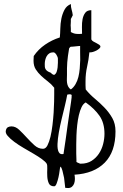

<svg xmlns="http://www.w3.org/2000/svg" viewBox="-20 -949 621 970"><path d="M285.2 -107.4Q283.2 -103.5 281.2 -86.9Q279.3 -70.3 275.4 -53.2Q271.5 -36.1 266.1 -22Q260.7 -7.8 253.9 -7.8Q233.4 -7.8 226.6 -22.9Q219.7 -38.1 218.8 -58.1Q217.8 -78.1 218.8 -96.7Q219.7 -115.2 215.8 -122.1Q210 -131.8 191.9 -145Q173.8 -158.2 149.4 -172.4Q125 -186.5 99.1 -201.7Q73.2 -216.8 52.2 -232.4Q31.2 -248 18.6 -262.7Q5.9 -277.3 9.8 -291Q12.7 -302.7 20.5 -306.6Q28.3 -310.5 38.1 -310.5Q58.6 -310.5 77.1 -293Q95.7 -275.4 115.2 -253.9Q134.8 -232.4 154.3 -214.8Q173.8 -197.3 197.3 -197.3Q210.9 -197.3 219.7 -214.4Q228.5 -231.4 234.9 -257.8Q241.2 -284.2 245.1 -316.9Q249 -349.6 251 -379.9Q252.9 -410.2 253.4 -435.5Q253.9 -460.9 253.9 -472.7Q253.9 -474.6 253.9 -479.5Q253.9 -484.4 253.9 -489.7Q253.9 -495.1 253.9 -500Q253.9 -504.9 253.9 -505.9Q240.2 -523.4 221.7 -537.6Q203.1 -551.8 187.5 -566.4Q171.9 -581.1 160.6 -598.6Q149.4 -616.2 149.4 -642.6Q149.4 -645.5 149.9 -654.3Q150.4 -663.1 150.4 -666Q173.8 -700.2 208 -723.6Q242.2 -747.1 282.2 -759.8Q284.2 -779.3 284.7 -804.7Q285.2 -830.1 290 -854.5Q294.9 -878.9 305.7 -899.4Q316.4 -919.9 337.9 -928.7Q337.9 -913.1 341.8 -900.4Q345.7 -887.7 347.7 -872.1Q347.7 -871.1 345.7 -868.2Q343.8 -865.2 342.8 -862.3Q341.8 -859.4 339.8 -856.4L337.9 -853.5Q337.9 -852.5 337.9 -848.6Q337.9 -844.7 337.9 -839.4Q337.9 -834 337.4 -828.6Q336.9 -823.2 336.9 -820.3Q336.9 -818.4 337.4 -814Q337.9 -809.6 337.9 -804.2Q337.9 -798.8 337.9 -793.9Q337.9 -789.1 337.9 -787.1Q350.6 -780.3 358.9 -778.8Q367.2 -777.3 379.9 -777.3Q381.8 -777.3 387.7 -777.8Q393.6 -778.3 394.5 -778.3Q394.5 -792 394 -812.5Q393.6 -833 397 -851.6Q400.4 -870.1 410.2 -883.8Q419.9 -897.5 441.4 -897.5V-750Q444.3 -743.2 451.7 -739.3Q459 -735.4 466.8 -731.4Q474.6 -727.5 481 -723.1Q487.3 -718.8 487.3 -712.9Q487.3 -709 481.4 -703.6Q475.6 -698.2 467.3 -693.8Q459 -689.5 449.2 -686.5Q439.5 -683.6 431.6 -684.6Q427.7 -645.5 419.9 -611.3Q412.1 -577.1 412.1 -539.1Q412.1 -537.1 412.1 -530.8Q412.1 -524.4 412.1 -518.1Q412.1 -511.7 412.6 -505.9Q413.1 -500 413.1 -497.1Q433.6 -471.7 459.5 -450.2Q485.4 -428.7 508.3 -404.8Q531.2 -380.9 547.4 -352.5Q563.5 -324.2 563.5 -285.2Q563.5 -182.6 509.3 -127.4Q455.1 -72.3 356.4 -66.4Q358.4 -56.6 358.4 -44.9Q358.4 -33.2 355 -22.9Q351.6 -12.7 343.8 -5.9Q335.9 1 324.2 1Q322.3 1 316.9 0.5Q311.5 0 309.6 0Q306.6 -27.3 303.7 -50.8Q299.8 -70.3 295.4 -86.9Q291 -103.5 285.2 -107.4ZM366.2 -130.9Q368.2 -128.9 375.5 -126Q382.8 -123 384.8 -122.1H388.7Q419.9 -122.1 442.4 -136.2Q464.8 -150.4 479.5 -172.4Q494.1 -194.3 501 -221.2Q507.8 -248 507.8 -273.4Q507.8 -328.1 482.4 -364.3Q457 -400.4 413.1 -431.6Q400.4 -424.8 392.1 -407.7Q383.8 -390.6 378.4 -367.2Q373 -343.8 370.1 -317.4Q367.2 -291 366.2 -265.6Q365.2 -240.2 365.2 -218.8Q365.2 -197.3 365.2 -183.6Q365.2 -180.7 365.2 -173.3Q365.2 -166 365.7 -157.2Q366.2 -148.4 366.2 -141.1Q366.2 -133.8 366.2 -130.9ZM341.8 -465.8Q343.8 -468.8 340.3 -470.7Q336.9 -472.7 332 -472.7Q327.1 -472.7 322.8 -471.7Q318.4 -470.7 319.3 -468.8Q315.4 -446.3 307.6 -414.1Q299.8 -381.8 291.5 -347.7Q283.2 -313.5 277.3 -280.3Q271.5 -247.1 270.5 -221.2Q269.5 -195.3 276.4 -181.2Q283.2 -167 300.8 -170.9Q300.8 -172.9 304.2 -193.8Q307.6 -214.8 312 -246.1Q316.4 -277.3 321.3 -313.5Q326.2 -349.6 331.1 -380.9Q335.9 -412.1 338.9 -433.6Q341.8 -455.1 341.8 -457ZM318.4 -570.3Q318.4 -562.5 317.9 -551.8Q317.4 -541 318.8 -530.3Q320.3 -519.5 325.2 -510.7Q330.1 -502 337.9 -497.1Q351.6 -506.8 361.3 -523.4Q371.1 -540 376 -560.1Q380.9 -580.1 382.8 -602.5Q384.8 -625 385.3 -646Q385.7 -667 384.8 -685.5Q384.8 -705.1 384.8 -716.8Q382.8 -716.8 376.5 -716.3Q370.1 -715.8 362.3 -714.8Q354.5 -713.9 348.1 -713.4Q341.8 -712.9 337.9 -712.9Q335.9 -712.9 332.5 -709Q329.1 -705.1 329.1 -704.1Q325.2 -682.6 323.2 -666Q321.3 -649.4 319.8 -634.3Q318.4 -619.1 318.4 -604Q318.4 -588.9 318.4 -570.3ZM206.1 -626Q206.1 -618.2 206.5 -611.8Q207 -605.5 210 -600.1Q212.9 -594.7 218.8 -590.3Q224.6 -585.9 235.4 -582L238.3 -580.1Q240.2 -577.1 243.7 -574.7Q247.1 -572.3 250.5 -571.3Q253.9 -570.3 254.9 -571.3Q262.7 -576.2 266.1 -585.9Q269.5 -595.7 271 -607.9Q272.5 -620.1 272.5 -631.8Q272.5 -644.5 272.5 -652.3Q272.5 -656.2 270.5 -661.6Q268.6 -667 265.1 -672.4Q261.7 -677.7 257.8 -681.2Q253.9 -684.6 249 -684.6Q237.3 -684.6 229 -679.2Q220.7 -673.8 215.8 -665Q210.9 -656.2 208.5 -646Q206.1 -635.7 206.1 -626Z"/></svg>

Font: Indie Flower
Style: Regular
Weight: 400
Designer: Kimberly Geswein
Foundry: Kimberly Geswein
Version: Version 1.001 2010